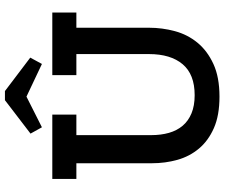

<svg xmlns="http://www.w3.org/2000/svg" viewBox="-84 -792 887 758"><g transform="rotate(-90 359.0 -413.5)"><path d="M628 -555V-268Q628 -216 614.5 -166Q601 -116 569 -77Q537 -38 485 -14Q433 10 356 10Q282 10 232 -12Q182 -34 151 -71Q120 -108 106.5 -156Q93 -204 93 -257V-555H31V-650H285V-555H204V-260Q204 -221 213 -189.5Q222 -158 241 -135.5Q260 -113 290 -100.5Q320 -88 362 -88Q444 -88 484 -135.5Q524 -183 524 -268V-555H441V-650H688V-555ZM485 -691 356 -752 235 -691 210 -736 342 -837H378L510 -737Z"/></g></svg>

Font: Zilla Slab SemiBold
Style: Regular
Weight: 600
Designer: Typotheque.com
Foundry: Typotheque type foundry
Version: Version 1.1; 2017